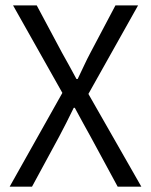

<svg xmlns="http://www.w3.org/2000/svg" viewBox="-20 -697 564 717"><path d="M16.1 0 212.9 -350.1 28.8 -676.8H117.2L211.9 -499.5Q225.1 -476.6 237.3 -453.9Q249.5 -431.2 265.6 -401.9H270Q284.2 -431.2 294.7 -453.9Q305.2 -476.6 317.4 -499.5L411.1 -676.8H495.6L310.1 -346.2L507.8 0H419.4L318.4 -186.5Q304.7 -210.9 290.3 -237.3Q275.9 -263.7 259.3 -294.4H255.4Q240.2 -263.7 227.1 -237.3Q213.9 -210.9 200.7 -186.5L99.6 0Z"/></svg>

Font: Akatab
Style: Regular
Weight: 400
Designer: SIL Global
Foundry: SIL Global
Version: Version 4.100